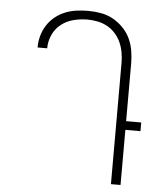

<svg xmlns="http://www.w3.org/2000/svg" viewBox="-53 -789 706 836"><g transform="rotate(5 300.0 -371.5)"><path d="M463 0V-530Q463 -553 459 -575.5Q455 -598 446 -618.5Q437 -639 421.5 -656.5Q406 -674 386 -685Q366 -696 343.5 -700.5Q321 -705 299 -705Q269 -705 239 -697.5Q209 -690 185 -671.5Q161 -653 148 -624.5Q135 -596 135 -566V-565H93V-567Q93 -592 100 -617Q107 -642 121 -663.5Q135 -685 155 -701Q175 -717 198.5 -726.5Q222 -736 247.5 -739.5Q273 -743 299 -743Q327 -743 355 -738Q383 -733 407.5 -719.5Q432 -706 452 -685.5Q472 -665 484 -639.5Q496 -614 500.5 -586Q505 -558 505 -530V-279H571V-241H505V0Z"/></g></svg>

Font: Iosevka Extralight Extended
Style: Regular
Weight: 200
Width: 7
Monospace: yes
Designer: Belleve Invis
Foundry: Belleve Invis
Version: Version 32.5.0; ttfautohint (v1.8.4)